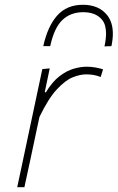

<svg xmlns="http://www.w3.org/2000/svg" viewBox="-20 -783 492 803"><path d="M52 0Q64 -56.5 75 -108Q86 -159.5 99 -221L109.5 -270.5Q129 -364 157 -494L188 -497L167 -397H172Q198.5 -441 228.5 -464Q258.5 -487 288 -495.5Q317.5 -504 342 -504Q361 -504 379.2 -500.8Q397.5 -497.5 411 -493L401 -461Q383 -468 368.2 -470Q353.5 -472 340 -472Q315.5 -472 284.5 -459.8Q253.5 -447.5 218 -409.5Q182.5 -371.5 145 -294L129.5 -221.5Q116.5 -160.5 105.5 -108.5Q94 -56 82 0ZM417 -589Q423.5 -619.5 423.5 -642.5Q423.5 -679.5 407.5 -699.5Q381.5 -732 328 -732Q275 -732 240.8 -699.2Q206.5 -666.5 190 -590H161Q179 -672.5 219 -717.8Q259 -763 327 -763Q394.5 -763 429.5 -718Q452 -688 452 -642Q452 -618.5 446 -590Z"/></svg>

Font: Heraclito Thin
Style: Italic
Weight: 100
Italic angle: -12°
Designer: Kostas Bartsokas (font) & Cristiano Sobral (main changes)
Foundry: Kostas Bartsokas (font) & Cristiano Sobral (main changes)
Version: Version 1.00;July 8, 2020;FontCreator 13.0.0.2655 64-bit